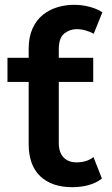

<svg xmlns="http://www.w3.org/2000/svg" viewBox="-20 -770 466 797"><path d="M280 7Q195 7 147 -38.5Q99 -84 99 -173V-430H11V-530H99V-567Q99 -616 115 -651.5Q131 -687 158 -708.5Q185 -730 218.5 -740Q252 -750 287 -750Q320 -750 351 -742Q382 -734 405 -719L369 -630Q355 -638 336 -643.5Q317 -649 298 -649Q270 -649 247 -631Q224 -613 224 -564V-530H367V-430H224V-176Q224 -138 243.5 -117Q263 -96 298 -96Q340 -96 368 -118L403 -29Q381 -11 349 -2Q317 7 280 7Z"/></svg>

Font: Montserrat Thin SemiBold
Style: Regular
Weight: 600
Version: Version 9.000